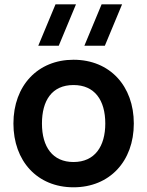

<svg xmlns="http://www.w3.org/2000/svg" viewBox="-20 -822 658 858"><path d="M308.5 15C470 15 578 -101.5 578 -270C578 -437 471.5 -555 308.5 -555C149 -555 40 -439.5 40 -270C40 -103 146 15 308.5 15ZM151 -617.5H242.5L319.5 -802.5H228ZM167.5 -270C167.5 -372 211.5 -442 308.5 -442C403 -442 450.5 -374.5 450.5 -270C450.5 -168.5 404 -98 308.5 -98C215.5 -98 167.5 -165 167.5 -270ZM357 -617.5H448.5L525.5 -802.5H434Z"/></svg>

Font: Manrope
Style: Bold
Weight: 700
Designer: Mikhail Sharanda
Foundry: Mikhail Sharanda
Version: Version 4.505;FEAKit 1.0